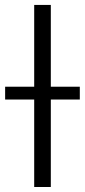

<svg xmlns="http://www.w3.org/2000/svg" viewBox="-40 -747 338 767"><path d="M163 -727.3V0H96.6V-727.3ZM-19.5 -349.4V-400.6H278.8V-349.4Z"/></svg>

Font: Inter Zeller Light
Style: Regular
Weight: 300
Designer: Rasmus Andersson; Joe Bland
Foundry: zeller
Version: Version 3.015;git-dec3a8cb1